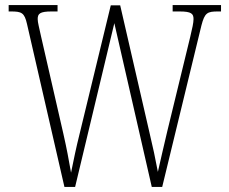

<svg xmlns="http://www.w3.org/2000/svg" viewBox="-20 -734 901 754"><path d="M86 -640 233 0H275L429 -643L576 0H617L771 -634C784 -684 794 -689 836 -689H848V-714H658V-689H685C732 -689 740 -680 740 -659C740 -645 735 -622 727 -589L637 -219C623 -162 610 -101 600 -59C591 -108 580 -159 565 -222L452 -713H415L293 -210C279 -154 270 -110 259 -56C249 -112 243 -146 229 -208L141 -592C134 -625 128 -646 128 -659C128 -680 136 -689 183 -689H206V-714H14V-689H23C65 -689 76 -684 86 -640Z"/></svg>

Font: Noto Serif Georgian Condensed ExtraLight
Style: Regular
Weight: 200
Width: 3
Designer: Monotype Design Team, Akaki Razmadze
Foundry: Google LLC
Version: Version 2.003